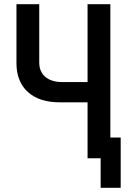

<svg xmlns="http://www.w3.org/2000/svg" viewBox="-20 -750 640 910"><path d="M395 0V-265H264Q166 -265 112 -314Q58 -363 58 -451V-730H166V-454Q166 -410 195 -385.5Q224 -361 276 -361H395V-730H503V-98H552V140H457V0Z"/></svg>

Font: JetBrains Mono NL SemiBold
Style: Regular
Weight: 600
Designer: Philipp Nurullin, Konstantin Bulenkov
Foundry: JetBrains
Version: Version 2.304; ttfautohint (v1.8.4.7-5d5b)